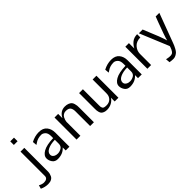

<svg xmlns="http://www.w3.org/2000/svg" viewBox="54 -1715 2912 2912"><g transform="rotate(-45 1510.0 -259.0)"><path d="M-76 144 -60 86Q-14 112 25 112Q62 112 83 96.5Q104 81 104 53V-472H185V41Q184 59 181 74Q178 89 166.5 115.5Q155 142 126 158Q97 174 53 174Q-13 174 -76 144ZM104 -615V-692H184V-615Z M309 -119Q309 -180 382 -221.5Q455 -263 599 -267V-309Q599 -374 568.5 -402.5Q538 -431 506 -431Q427 -431 372 -390L346 -373L340 -442Q422 -486 509 -486Q596 -486 638.5 -433.5Q681 -381 681 -303V0H601V-65Q539 9 426 9Q367 9 338 -33Q309 -75 309 -119ZM388 -121Q388 -95 406 -77Q424 -59 453 -53Q468 -50 485 -50Q526 -51 562.5 -73.5Q599 -96 599 -147V-231Q506 -229 447 -200Q388 -171 388 -121Z M834 0V-473H912V-381Q962 -481 1062 -481Q1102 -481 1131 -469Q1160 -457 1174 -441.5Q1188 -426 1195.5 -400Q1203 -374 1204.5 -357Q1206 -340 1206 -314V-312V0H1125V-313Q1125 -367 1103.5 -395Q1082 -423 1024 -423Q995 -423 973 -409Q951 -395 939.5 -373Q928 -351 923 -333.5Q918 -316 916 -298V-267V0Z M1360 -133V-472H1442V-124Q1442 -102 1443.5 -92Q1445 -82 1452 -68.5Q1459 -55 1477 -50Q1495 -45 1525 -45Q1580 -45 1615.5 -80Q1651 -115 1651 -175V-472H1732V0H1652V-80Q1627 -40 1581.5 -15.5Q1536 9 1482 9Q1448 9 1424.5 -0.5Q1401 -10 1388.5 -23Q1376 -36 1369.5 -57.5Q1363 -79 1361.5 -94.5Q1360 -110 1360 -133Z M1860 -119Q1860 -180 1933 -221.5Q2006 -263 2150 -267V-309Q2150 -374 2119.5 -402.5Q2089 -431 2057 -431Q1978 -431 1923 -390L1897 -373L1891 -442Q1973 -486 2060 -486Q2147 -486 2189.5 -433.5Q2232 -381 2232 -303V0H2152V-65Q2090 9 1977 9Q1918 9 1889 -33Q1860 -75 1860 -119ZM1939 -121Q1939 -95 1957 -77Q1975 -59 2004 -53Q2019 -50 2036 -50Q2077 -51 2113.5 -73.5Q2150 -96 2150 -147V-231Q2057 -229 1998 -200Q1939 -171 1939 -121Z M2353 0V-473H2430V-404Q2430 -396 2430.5 -380.5Q2431 -365 2431 -357Q2452 -403 2497 -441.5Q2542 -480 2614 -481V-412Q2527 -411 2480.5 -359Q2434 -307 2433 -240V0Z M2642 -472H2723Q2740 -430 2773.5 -347.5Q2807 -265 2824 -224Q2863 -120 2869 -91Q2874 -119 2904.5 -206Q2935 -293 2968 -380Q3001 -467 3003 -472H3081L2906 -3Q2894 28 2888 42Q2882 56 2865.5 86.5Q2849 117 2833.5 132Q2818 147 2793 160.5Q2768 174 2740 174Q2703 174 2661 167L2655 98Q2702 109 2725 109Q2751 112 2774 103Q2788 96 2799 81.5Q2810 67 2816 53.5Q2822 40 2832 13V14Q2835 2 2836 -3Q2835 -7 2831.5 -15Q2828 -23 2826 -28Z"/></g></svg>

Font: Coval
Style: Light
Weight: 300
Foundry: Context Ltd
Version: Version 001.000